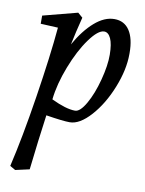

<svg xmlns="http://www.w3.org/2000/svg" viewBox="-87 -565 683 904"><g transform="rotate(10 254.5 -113.5)"><path d="M484 -359Q484 -357 484 -354Q484 -279 449.5 -192.5Q415 -106 362.5 -47.5Q310 11 263 11Q230 11 149 -2Q132 120 116 262L49 277L23 262Q56 122 87.5 -80Q119 -282 131 -418L48 -422V-461L213 -504L236 -484Q218 -414 205 -351Q245 -422 292 -463Q339 -504 386.5 -504Q434 -504 459 -466Q484 -428 484 -359ZM278 -47Q302 -47 329.5 -95Q357 -143 375.5 -213.5Q394 -284 393.5 -335Q393 -386 381 -412Q369 -438 349 -438Q320 -438 279 -381.5Q238 -325 205 -240Q172 -155 164 -81Q235 -47 278 -47Z"/></g></svg>

Font: Andada
Style: Italic
Weight: 400
Italic angle: -8.29999°
Designer: Carolina Giovagnoli
Foundry: Carolina Giovagnoli
Version: Version 1.003